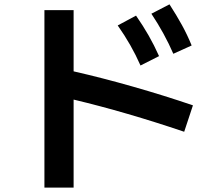

<svg xmlns="http://www.w3.org/2000/svg" viewBox="-20 -807 978 880"><path d="M519.5 -690.4 603.5 -735.4Q635.7 -689 661.1 -644.5Q686.5 -600.1 709 -549.8L624 -506.8Q602.1 -556.2 576.9 -600.3Q551.8 -644.5 519.5 -690.4ZM673.8 -744.1 756.8 -787.1Q789.6 -736.3 814 -691.9Q838.4 -647.5 858.4 -598.6L774.4 -560.5Q733.9 -653.8 673.8 -744.1ZM317.4 -350.6V52.7H183.6V-760.7H317.4V-480Q448.2 -450.2 589.6 -409.9Q731 -369.6 864.3 -324.2L824.2 -203.1Q558.6 -293 317.4 -350.6Z"/></svg>

Font: Pretendard
Style: Bold
Weight: 700
Designer: Base glyphs from Inter by Rasmus Andersson; Hangeul glyphs from Noto Sans CJK(Source Han Sans) by Jang Soo-young and Kan
Foundry: Kil Hyung-jin
Version: Version 1.309